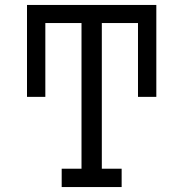

<svg xmlns="http://www.w3.org/2000/svg" viewBox="-20 -755 740 775"><path d="M229 0V-74H309V-662H163V-364H89V-735H611V-364H537V-662H391V-74H471V0Z"/></svg>

Font: Iosevka Etoile
Style: Regular
Weight: 400
Designer: Belleve Invis
Foundry: Belleve Invis
Version: Version 33.2.4